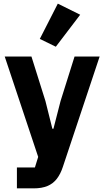

<svg xmlns="http://www.w3.org/2000/svg" viewBox="-20 -836 574 1056"><path d="M313 -280 390 -525H528L326 81Q313 121 292.5 147.5Q272 174 241 187Q210 200 165 200H73V85H172L190 27L6 -525H153L230 -280L268 -128H274ZM421 -755 287 -579 199 -622 298 -816Z"/></svg>

Font: IBM Plex Sans
Style: Bold
Weight: 700
Designer: Mike Abbink, Paul van der Laan, Pieter van Rosmalen
Foundry: Bold Monday
Version: Version 3.201